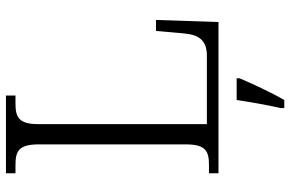

<svg xmlns="http://www.w3.org/2000/svg" viewBox="-185 -569 975 645"><g transform="rotate(-90 302.5 -246.5)"><path d="M43 0H551L558 -210H521L513 -119C509 -71 494 -39 438 -39H208V-605C208 -672 232 -682 278 -682H304V-714H43V-682H70C117 -682 140 -672 140 -603V-111C140 -42 117 -32 70 -32H43ZM262 208V221H289C313 180 344 113 362 71V61H289C282 107 273 161 262 208Z"/></g></svg>

Font: Noto Serif Georgian Light
Style: Regular
Weight: 300
Designer: Monotype Design Team, Akaki Razmadze
Foundry: Google LLC
Version: Version 2.003